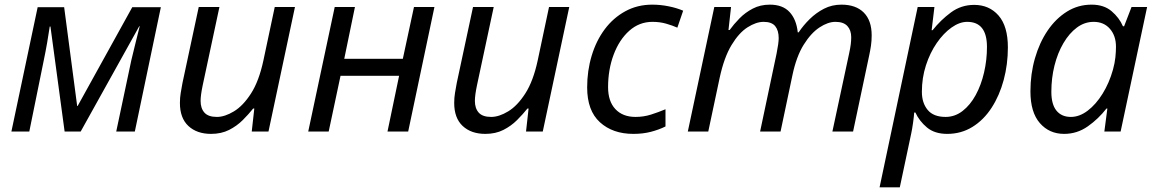

<svg xmlns="http://www.w3.org/2000/svg" viewBox="-20 -566 4973 826"><path d="M29 0 142 -535H256L312 -110H314L549 -535H672L560 0H480L545 -307Q554 -345 563.5 -383Q573 -421 581 -453H579L327 0H258L197 -452H194Q190 -424 183 -383.5Q176 -343 168 -305L106 0Z M888 10Q827 10 790.5 -24Q754 -58 754 -123Q754 -146 757.5 -166.5Q761 -187 765 -209L835 -536H924L852 -199Q843 -156 843 -132Q843 -100 859.5 -81.5Q876 -63 913 -63Q947 -63 986.5 -87Q1026 -111 1060 -164Q1094 -217 1113 -305L1162 -536H1249L1135 0H1063L1074 -99H1069Q1050 -75 1024.5 -49.5Q999 -24 965.5 -7Q932 10 888 10Z M1306 0 1420 -536H1507L1461 -313H1713L1761 -536H1849L1736 0H1647L1697 -240H1445L1394 0Z M2068 10Q2007 10 1970.5 -24Q1934 -58 1934 -123Q1934 -146 1937.5 -166.5Q1941 -187 1945 -209L2015 -536H2104L2032 -199Q2023 -156 2023 -132Q2023 -100 2039.5 -81.5Q2056 -63 2093 -63Q2127 -63 2166.5 -87Q2206 -111 2240 -164Q2274 -217 2293 -305L2342 -536H2429L2315 0H2243L2254 -99H2249Q2230 -75 2204.5 -49.5Q2179 -24 2145.5 -7Q2112 10 2068 10Z M2705 10Q2616 10 2561 -40Q2506 -90 2506 -190Q2506 -262 2525.5 -326.5Q2545 -391 2581.5 -440Q2618 -489 2670 -517.5Q2722 -546 2786 -546Q2821 -546 2856 -539Q2891 -532 2919 -520L2894 -447Q2874 -456 2846.5 -464Q2819 -472 2787 -472Q2730 -472 2687 -433.5Q2644 -395 2620 -331Q2596 -267 2596 -191Q2596 -130 2627.5 -96.5Q2659 -63 2714 -63Q2749 -63 2780.5 -73Q2812 -83 2843 -96V-22Q2815 -8 2780.5 1Q2746 10 2705 10Z M2939 0 3053 -536H3125L3114 -437H3119Q3137 -462 3161.5 -487Q3186 -512 3218.5 -529Q3251 -546 3292 -546Q3347 -546 3376.5 -514.5Q3406 -483 3412 -427H3416Q3436 -457 3463.5 -484Q3491 -511 3525 -528.5Q3559 -546 3600 -546Q3662 -546 3696 -512Q3730 -478 3730 -414Q3730 -390 3727 -369.5Q3724 -349 3719 -326L3650 0H3561L3633 -336Q3638 -359 3640 -375Q3642 -391 3642 -406Q3642 -436 3625.5 -454Q3609 -472 3574 -472Q3542 -472 3505.5 -448Q3469 -424 3437.5 -373.5Q3406 -323 3389 -242L3338 0H3250L3321 -336Q3330 -381 3330 -402Q3330 -435 3315 -453.5Q3300 -472 3265 -472Q3233 -472 3196 -448.5Q3159 -425 3127 -372Q3095 -319 3076 -231L3027 0Z M3764 240 3928 -536H4000L3988 -436H3992Q4027 -480 4071 -512.5Q4115 -545 4171 -545Q4236 -545 4276 -499Q4316 -453 4316 -362Q4316 -289 4298 -222Q4280 -155 4246 -102.5Q4212 -50 4163.5 -20Q4115 10 4055 10Q4001 10 3968 -17.5Q3935 -45 3918 -82H3913Q3912 -66 3908 -37.5Q3904 -9 3900 9L3851 240ZM4048 -63Q4088 -63 4121 -88.5Q4154 -114 4177.5 -157Q4201 -200 4213.5 -254Q4226 -308 4226 -364Q4226 -472 4141 -472Q4108 -472 4073.5 -447.5Q4039 -423 4010 -381Q3981 -339 3963.5 -285Q3946 -231 3946 -171Q3946 -123 3971 -93Q3996 -63 4048 -63Z M4558 10Q4494 10 4453.5 -36.5Q4413 -83 4413 -173Q4413 -248 4432.5 -315.5Q4452 -383 4487 -434.5Q4522 -486 4570 -516Q4618 -546 4676 -546Q4729 -546 4762 -518Q4795 -490 4811 -453H4816L4848 -536H4915L4801 0H4731L4744 -99H4740Q4706 -55 4660 -22.5Q4614 10 4558 10ZM4587 -63Q4624 -63 4659.5 -90Q4695 -117 4723.5 -163Q4752 -209 4768 -266Q4776 -295 4778.5 -319.5Q4781 -344 4781 -365Q4781 -412 4755 -442Q4729 -472 4685 -472Q4646 -472 4613 -447.5Q4580 -423 4555 -380.5Q4530 -338 4516.5 -284Q4503 -230 4503 -171Q4503 -117 4525 -90Q4547 -63 4587 -63Z"/></svg>

Font: Manna Sans
Style: Italic
Weight: 400
Italic angle: -12°
Designer: Monotype Design Team
Foundry: Monotype Imaging Inc.
Version: Version 2.001.1; ttfautohint (v1.8.2)